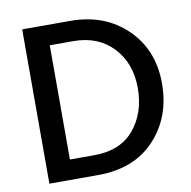

<svg xmlns="http://www.w3.org/2000/svg" viewBox="-77 -750 820 826"><g transform="rotate(-10 333.5 -337.0)"><path d="M281 -586H178V-87H284Q399 -87 459 -159Q519 -231 519 -339.5Q519 -448 454 -517Q389 -586 281 -586ZM285 0H73V-674H283Q433 -674 529 -581Q625 -488 625 -341Q625 -194 534.5 -97Q444 0 285 0Z"/></g></svg>

Font: Hind Mysuru Medium
Style: Regular
Weight: 500
Designer: Manushi Parikh, Hitesh Malaviya
Foundry: Indian Type Foundry
Version: Version 0.703;PS 1.0;hotconv 1.0.86;makeotf.lib2.5.63406